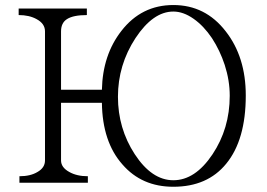

<svg xmlns="http://www.w3.org/2000/svg" viewBox="-20 -711 1040 748"><path d="M55.7 -24.4V1H322.3V-24.4Q279.3 -24.4 250 -41Q217.8 -58.6 217.8 -85.9V-310.5H377Q378.9 -158.2 457 -70.3Q532.2 16.6 655.3 16.6Q788.1 16.6 861.3 -73.2Q937.5 -166 937.5 -338.9Q937.5 -489.3 859.4 -588.9Q780.3 -691.4 655.3 -691.4Q531.2 -691.4 453.1 -590.8Q379.9 -497.1 377 -361.3H217.8V-588.9Q217.8 -622.1 241.2 -636.7Q265.6 -652.3 318.4 -652.3V-677.7H52.7V-652.3Q93.8 -652.3 122.1 -636.7Q155.3 -619.1 155.3 -588.9V-85.9Q155.3 -57.6 126 -41Q98.6 -24.4 55.7 -24.4ZM655.3 -666Q694.3 -666 734.4 -637.7Q773.4 -610.4 805.7 -562.5Q836.9 -514.6 855.5 -458Q875 -397.5 875 -337.9Q875 -210 807.6 -109.4Q740.2 -8.8 655.3 -8.8Q571.3 -8.8 504.9 -110.4Q439.5 -210.9 439.5 -334Q439.5 -458 507.8 -562.5Q576.2 -666 655.3 -666Z"/></svg>

Font: Batang
Style: Regular
Weight: 400
Version: Version 2.21